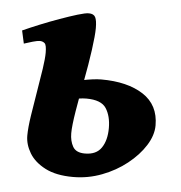

<svg xmlns="http://www.w3.org/2000/svg" viewBox="-42 -497 525 557"><g transform="rotate(5 221.0 -218.5)"><path d="M14.6 -353 6.3 -390.6Q26.9 -399.9 54.9 -411.4Q83 -422.9 111.6 -433.1Q140.1 -443.4 162.6 -450.2Q185.1 -457 194.8 -457Q209 -457 213.9 -447.8Q218.8 -438.5 218.8 -416Q218.8 -395 212.9 -352.1Q207 -309.1 197.8 -261.2Q188.5 -213.9 181.4 -170.7Q174.3 -127.4 174.3 -106Q174.3 -83.5 183.6 -67.1Q192.9 -50.8 218.8 -50.8Q252 -50.8 266.8 -72.8Q281.7 -94.7 281.7 -130.4Q281.7 -165 267.3 -187.5Q252.9 -210 209 -210Q189.5 -210 160.2 -202.4Q130.9 -194.8 116.2 -186L125.5 -243.7Q153.8 -253.9 189.9 -261.5Q226.1 -269 247.6 -269Q323.7 -269 369.9 -239.3Q416 -209.5 416 -149.9Q416 -121.1 397.2 -91.3Q378.4 -61.5 346.4 -36.1Q314.5 -10.7 274.2 4.6Q233.9 20 190.4 20Q141.1 20 109.4 3.7Q77.6 -12.7 62.7 -37.6Q47.9 -62.5 47.9 -87.9Q47.9 -110.8 53.5 -147.5Q59.1 -184.1 65.4 -221.2Q71.3 -255.4 75.7 -285.4Q80.1 -315.4 80.1 -332Q80.1 -354.5 74.5 -359.6Q68.8 -364.7 60.1 -364.7Q53.7 -364.7 39.8 -360.8Q25.9 -356.9 14.6 -353Z"/></g></svg>

Font: Gentium Book Plus
Style: Bold Italic
Weight: 700
Italic angle: -8°
Designer: Victor Gaultney, Annie Olsen, Iska Routamaa, Becca Hirsbrunner
Foundry: SIL International
Version: Version 6.101